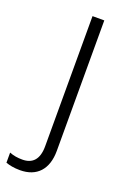

<svg xmlns="http://www.w3.org/2000/svg" viewBox="-201 -583 583 874"><g transform="rotate(20 90.5 -146.0)"><path d="M17 240C98 240 145 190 145 100V-532H88V99C88 163 59 191 11 191C-12 191 -32 188 -52 180V229C-35 235 -13 240 17 240Z"/></g></svg>

Font: Noto Sans Gujarati UI Light
Style: Regular
Weight: 300
Designer: Jelle Bosma - Monotype Design Team, Universal Thirst
Foundry: Monotype Imaging Inc.
Version: Version 2.106